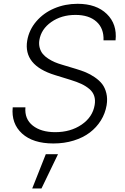

<svg xmlns="http://www.w3.org/2000/svg" viewBox="-20 -758 669 1031"><path d="M535.9 -541.5Q538.4 -605.5 498 -641.7Q457.7 -677.9 385.3 -677.9Q309.7 -677.9 255.3 -639.7Q201 -601.6 191.4 -542.6Q187.9 -520.6 193.2 -501.4Q198.5 -482.2 209.7 -468.6Q220.9 -454.9 238.6 -443.4Q256.4 -431.8 274.3 -424.2Q292.3 -416.5 314.3 -410.2L387.8 -388.1Q417.3 -379.3 440.9 -369.5Q464.5 -359.7 489 -343Q513.5 -326.3 528.8 -306.5Q544 -286.6 551.1 -257.3Q558.2 -228 552.6 -193.2Q545.1 -148.8 521.7 -111.2Q498.2 -73.5 462.2 -46.2Q426.1 -18.8 375.7 -3.2Q325.3 12.4 266.7 12.4Q157 12.4 98.4 -41Q39.8 -94.5 48.3 -181.8H116.5Q111.2 -119 155.9 -83.6Q200.6 -48.3 276.6 -48.3Q359 -48.3 418.3 -88.8Q477.6 -129.3 488.3 -194.2Q492.9 -221.2 485.8 -242.7Q478.7 -264.2 460 -280Q441.4 -295.8 417.3 -307.2Q393.1 -318.5 358.3 -329.2L275.2 -354.8Q104.4 -407.3 126.1 -539.8Q136 -597.7 174.9 -643.1Q213.8 -688.6 271.7 -713.1Q329.5 -737.6 396.7 -737.6Q497.5 -737.6 553.6 -682.9Q609.7 -628.2 600.5 -541.5ZM153.1 253.9 225.9 70H291.5L202.8 253.9Z"/></svg>

Font: Karasuma Gothic
Style: Light Italic
Weight: 300
Italic angle: 9.39998°
Designer: Rasmus Andersson / Ryoko Nishizuka
Foundry: rsms
Version: Version 1.00